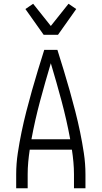

<svg xmlns="http://www.w3.org/2000/svg" viewBox="-20 -1000 540 1020"><path d="M66 0V-74Q66 -130 74.5 -186.5Q83 -243 94.5 -298.5Q106 -354 120 -408.5Q134 -463 149.5 -518Q165 -573 181.5 -627Q198 -681 215 -735H285Q302 -681 318.5 -627Q335 -573 350.5 -518Q366 -463 380 -408.5Q394 -354 405.5 -298.5Q417 -243 425.5 -186.5Q434 -130 434 -74V0H373V-74Q373 -106 370 -139Q367 -172 362 -205H138Q133 -172 130 -139Q127 -106 127 -74V0ZM147 -260H353Q334 -363 307 -463.5Q280 -564 250 -664Q220 -564 193 -463.5Q166 -363 147 -260ZM212 -815 115 -952 156 -980 250 -862 344 -980 385 -952 288 -815Z"/></svg>

Font: Iosevka Term Curly Light
Style: Regular
Weight: 300
Designer: Belleve Invis
Foundry: Belleve Invis
Version: Version 32.3.0